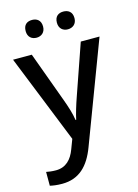

<svg xmlns="http://www.w3.org/2000/svg" viewBox="-142 -863 811 1128"><g transform="rotate(-15 263.5 -299.0)"><path d="M116 -733C116 -697 139 -679 169 -679C197 -679 222 -697 222 -733C222 -772 197 -787 169 -787C139 -787 116 -772 116 -733ZM306 -733C306 -697 330 -679 359 -679C388 -679 413 -697 413 -733C413 -772 388 -787 359 -787C330 -787 306 -772 306 -733ZM1 -590 217 -51 195 7C174 64 138 103 77 103C54 103 32 100 18 97V181C35 185 59 189 92 189C196 189 257 126 296 22L527 -590H413L307 -285C290 -237 275 -187 268 -153H264C258 -195 244 -237 227 -284L115 -590Z"/></g></svg>

Font: Noto Sans Tamil UI Medium
Style: Regular
Weight: 500
Designer: Jelle Bosma - Monotype Design Team
Foundry: Monotype Imaging Inc.
Version: Version 2.004